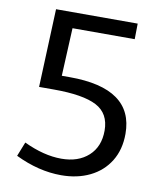

<svg xmlns="http://www.w3.org/2000/svg" viewBox="-81 -763 696 836"><g transform="rotate(10 267.5 -345.0)"><path d="M209 -418Q491 -418 491 -217Q491 -147 459.5 -96Q428 -45 372.5 -18Q317 9 246 9Q146 9 43 -41L68 -104Q157 -62 234 -62Q309 -62 354 -103Q399 -144 399 -215Q399 -291 339.5 -322Q280 -353 151 -353H85L99 -699H460L459 -630H184L174 -418Z"/></g></svg>

Font: Bitter Pro
Style: Regular
Weight: 400
Designer: Sol Matas, and Bitter project Authors
Foundry: Sol Matas
Version: Version 1.010